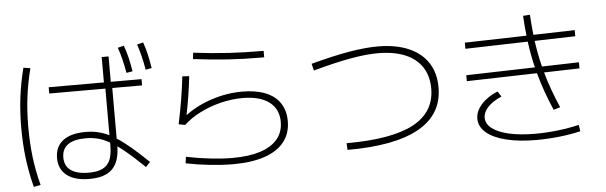

<svg xmlns="http://www.w3.org/2000/svg" viewBox="-52 -1001 3853 1221"><g transform="rotate(-5 1875.0 -391.0)"><path d="M282.2 -133.8Q282.2 -206.1 332.5 -244.6Q382.8 -283.2 476.6 -283.2Q517.6 -283.2 554 -275.1Q590.3 -267.1 627 -249V-546.9H268.6V-586.9H621.1V-749H665V-586.9H861.3V-546.9H670.9V-224.1Q711.4 -198.2 759.5 -157.7Q807.6 -117.2 869.1 -57.6L840.8 -27.3Q735.8 -129.4 670.9 -174.8Q669.4 -76.2 622.6 -29.8Q575.7 16.6 476.6 16.6Q383.3 16.6 332.8 -22.7Q282.2 -62 282.2 -133.8ZM72.3 -344.7Q72.3 -446.8 83.5 -537.4Q94.7 -627.9 119.1 -724.6L163.1 -717.8Q139.2 -623.5 128.2 -534.4Q117.2 -445.3 117.2 -344.7Q117.2 -242.2 128.2 -152.8Q139.2 -63.5 163.1 27.3L119.1 36.1Q94.7 -59.1 83.5 -149.9Q72.3 -240.7 72.3 -344.7ZM728.5 -798.8 767.6 -808.6Q781.7 -770 791.3 -730Q800.8 -689.9 808.6 -641.6L769.5 -634.8Q760.7 -683.1 751.2 -722.2Q741.7 -761.2 728.5 -798.8ZM852.5 -808.6 891.6 -818.4Q905.3 -780.8 914.3 -741.5Q923.3 -702.1 931.6 -651.4L892.6 -644.5Q878.4 -731 852.5 -808.6ZM475.6 -23.4Q530.8 -23.4 563.7 -39.6Q596.7 -55.7 611.8 -90.3Q627 -125 627 -182.6V-202.6Q588.4 -224.6 552.2 -233.9Q516.1 -243.2 475.6 -243.2Q399.4 -243.2 360.8 -215.6Q322.3 -188 322.3 -133.8Q322.3 -79.6 361.3 -51.5Q400.4 -23.4 475.6 -23.4Z M1093.8 -29.3 1099.6 -70.3Q1177.2 -54.2 1254.6 -45.7Q1332 -37.1 1395.5 -37.1Q1499.5 -37.1 1572 -60.5Q1644.5 -84 1682.1 -129.2Q1719.7 -174.3 1719.7 -239.3Q1719.7 -321.3 1660.2 -366.2Q1600.6 -411.1 1490.2 -411.1Q1421.9 -411.1 1351.1 -393.8Q1280.3 -376.5 1218 -345Q1155.8 -313.5 1112.3 -272.5L1071.3 -280.3Q1106.4 -444.8 1121.1 -582L1165 -579.1Q1151.9 -460.4 1126.5 -333.5Q1199.2 -388.7 1296.4 -420.4Q1393.6 -452.1 1492.2 -452.1Q1578.6 -452.1 1639.9 -427.5Q1701.2 -402.8 1732.9 -355.2Q1764.6 -307.6 1764.6 -240.2Q1764.6 -162.1 1721.7 -107.7Q1678.7 -53.2 1595.9 -25.1Q1513.2 2.9 1395.5 2.9Q1327.1 2.9 1247.1 -5.6Q1167 -14.2 1093.8 -29.3ZM1627 -657.2Q1517.1 -657.2 1416.3 -664.1Q1315.4 -670.9 1198.2 -685.5L1203.1 -725.6Q1320.3 -710.9 1426.8 -704.6Q1533.2 -698.2 1650.4 -698.2V-657.2Z M2691.4 -367.2Q2691.4 -447.3 2654.1 -504.2Q2616.7 -561 2545.2 -590.6Q2473.6 -620.1 2372.1 -620.1Q2297.4 -620.1 2197.8 -602.3Q2098.1 -584.5 1958 -545.9L1947.3 -589.8Q2086.9 -627.4 2191.2 -645.3Q2295.4 -663.1 2375 -663.1Q2489.3 -663.1 2570.8 -628.4Q2652.3 -593.8 2695.3 -528.1Q2738.3 -462.4 2738.3 -370.1Q2738.3 -198.2 2584.5 -111.3Q2430.7 -24.4 2127 -24.4L2125 -67.4Q2412.1 -67.4 2551.8 -141.4Q2691.4 -215.3 2691.4 -367.2Z M2966.8 -147.5Q2965.3 -194.3 3003.7 -238.8Q3042 -283.2 3109.4 -311.5L3131.8 -277.3Q3075.7 -253.4 3044.7 -220.5Q3013.7 -187.5 3013.7 -152.3Q3013.7 -112.8 3051.5 -83.5Q3089.4 -54.2 3160.2 -38.3Q3231 -22.5 3327.1 -22.5Q3396 -22.5 3470.7 -31.2Q3545.4 -40 3605.5 -54.7L3612.3 -13.7Q3552.2 1 3477.1 9.3Q3401.9 17.6 3329.1 17.6Q3219.7 17.6 3138.2 -2.4Q3056.6 -22.5 3012.2 -59.8Q2967.8 -97.2 2966.8 -147.5ZM2920.9 -431.6 3359.9 -443.4Q3340.3 -522.5 3328.6 -610.4L2929.7 -599.6V-638.7L3324.2 -648.9Q3317.4 -706.1 3313.5 -776.4L3357.4 -779.3Q3360.8 -720.2 3368.2 -650.4L3632.8 -657.2V-618.2L3373 -611.3Q3384.3 -529.3 3404.8 -444.8L3641.6 -451.2V-412.1L3415 -406.2Q3445.8 -295.9 3498 -176.8L3455.1 -164.1Q3400.4 -291 3369.6 -405.3L2920.9 -393.6Z"/></g></svg>

Font: Pretendard ExtraLight
Style: Regular
Weight: 200
Designer: Base glyphs from Inter by Rasmus Andersson; Hangeul glyphs from Noto Sans CJK(Source Han Sans) by Jang Soo-young and Kan
Foundry: Kil Hyung-jin
Version: Version 1.309